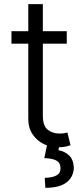

<svg xmlns="http://www.w3.org/2000/svg" viewBox="-20 -698 398 923"><path d="M186 -488V-142Q186 -92 210 -74Q234 -56 265 -56Q280 -56 286 -57L304 -61L319 0Q312 3 294 7Q281 10 260 10Q224 10 191 -5Q157 -22 137 -52Q116 -82 116 -127V-488H35V-548H116V-678H186V-548H301V-488ZM312 49Q333 68 335 109Q333 153 300 179Q265 205 198 205L195 157Q233 156 252 145Q271 135 271 111Q271 86 253 75Q236 64 193 62L207 -5H266L261 24Q290 29 312 49Z"/></svg>

Font: Sinter Normal
Style: Regular
Weight: 350
Foundry: Adobe & rsms
Version: Version 1.000